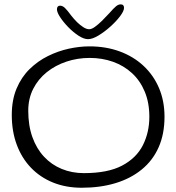

<svg xmlns="http://www.w3.org/2000/svg" viewBox="-20 -809 808 880"><path d="M354.5 51.5Q282.5 51.5 223.5 27.8Q164.5 4 122 -40.2Q79.5 -84.5 56.8 -145.8Q34 -207 34 -282Q34 -351 56 -403.2Q78 -455.5 115.5 -492.2Q153 -529 199.5 -552Q246 -575 295.2 -585.8Q344.5 -596.5 390 -596.5Q466 -596.5 529 -573.2Q592 -550 638 -507Q684 -464 709 -405Q734 -346 734 -274Q734 -194.5 707 -133.8Q680 -73 629.2 -31.8Q578.5 9.5 509 30.5Q439.5 51.5 354.5 51.5ZM364.5 -15.5Q474.5 -15.5 540 -50.2Q605.5 -85 635 -143.8Q664.5 -202.5 664.5 -273.5Q664.5 -339 643.2 -389.5Q622 -440 584.5 -474.2Q547 -508.5 497.5 -526Q448 -543.5 391 -543.5Q335 -543.5 284.2 -526.5Q233.5 -509.5 194.2 -478Q155 -446.5 132.2 -401.8Q109.5 -357 109.5 -301.5Q109.5 -233.5 128.5 -180.5Q147.5 -127.5 181.8 -90.8Q216 -54 262.8 -34.8Q309.5 -15.5 364.5 -15.5ZM383.5 -629.5Q364.5 -629.5 340.2 -645.2Q316 -661 293.2 -684.2Q270.5 -707.5 255.8 -730Q241 -752.5 241 -766.5Q241 -774.5 244.8 -778.8Q248.5 -783 255 -783Q267 -783 278 -772.2Q289 -761.5 306.5 -737.5Q319 -721.5 333.5 -707.2Q348 -693 362.5 -684Q377 -675 388.5 -675Q400 -675 415.2 -686Q430.5 -697 447.8 -714Q465 -731 481 -748.5Q501 -771.5 511.8 -780.2Q522.5 -789 533 -789Q548.5 -789 548.5 -773Q548.5 -759 530.8 -735.2Q513 -711.5 486 -687.2Q459 -663 431.2 -646.2Q403.5 -629.5 383.5 -629.5Z"/></svg>

Font: Gluten ExtraLight
Style: Regular
Weight: 250
Designer: Tyler Finck
Foundry: Etcetera Type Company
Version: Version 1.300